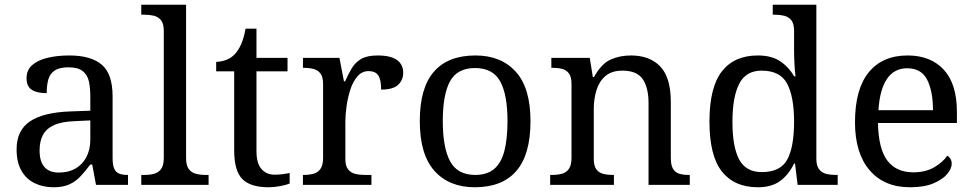

<svg xmlns="http://www.w3.org/2000/svg" viewBox="-20 -780 4107 810"><path d="M205 10Q161 10 125.5 -7.5Q90 -25 70 -60.5Q50 -96 50 -150Q50 -230 106.5 -268Q163 -306 278 -310L361 -313V-373Q361 -409 355 -436.5Q349 -464 329 -480Q309 -496 268 -496Q230 -496 210 -482Q190 -468 183.5 -443.5Q177 -419 177 -387Q135 -387 113.5 -401.5Q92 -416 92 -450Q92 -485 116.5 -506Q141 -527 182 -536.5Q223 -546 272 -546Q364 -546 409.5 -507Q455 -468 455 -373V-114Q455 -86 461 -70.5Q467 -55 481 -48.5Q495 -42 517 -42H520V0H385L369 -86H361Q340 -58 320 -36.5Q300 -15 273.5 -2.5Q247 10 205 10ZM228 -52Q269 -52 298.5 -69Q328 -86 344.5 -117.5Q361 -149 361 -191V-272L297 -269Q240 -267 207.5 -252Q175 -237 161 -210.5Q147 -184 147 -145Q147 -114 156 -93.5Q165 -73 183 -62.5Q201 -52 228 -52Z M576 0V-42H589Q612 -42 630.5 -47Q649 -52 660 -67.5Q671 -83 671 -114V-650Q671 -680 659.5 -694.5Q648 -709 629.5 -713.5Q611 -718 589 -718H576V-760H765V-114Q765 -83 776 -67.5Q787 -52 806 -47Q825 -42 847 -42H860V0Z M1113 10Q1037 10 1002.5 -24.5Q968 -59 968 -145V-479H892V-519Q910 -519 932 -526.5Q954 -534 970 -551Q987 -569 998 -595Q1009 -621 1016 -659H1062V-536H1193V-479H1062V-142Q1062 -91 1083 -67Q1104 -43 1138 -43Q1156 -43 1171 -45Q1186 -47 1202 -50V-6Q1189 0 1163 5Q1137 10 1113 10Z M1258 0V-42H1261Q1284 -42 1302.5 -47Q1321 -52 1332 -67.5Q1343 -83 1343 -114V-426Q1343 -456 1331.5 -470.5Q1320 -485 1301.5 -489.5Q1283 -494 1261 -494H1258V-536H1412L1431 -437H1436Q1449 -467 1464 -492Q1479 -517 1504 -531.5Q1529 -546 1573 -546Q1628 -546 1654.5 -527Q1681 -508 1681 -473Q1681 -442 1659.5 -422Q1638 -402 1588 -402Q1588 -443 1576 -461.5Q1564 -480 1535 -480Q1507 -480 1488 -458Q1469 -436 1458 -402Q1447 -368 1442 -331.5Q1437 -295 1437 -266V-109Q1437 -80 1448.5 -65.5Q1460 -51 1478.5 -46.5Q1497 -42 1519 -42H1547V0Z M1983 10Q1875 10 1813 -59Q1751 -128 1751 -269Q1751 -409 1810.5 -477.5Q1870 -546 1986 -546Q2094 -546 2156 -477.5Q2218 -409 2218 -269Q2218 -128 2158.5 -59Q2099 10 1983 10ZM1985 -42Q2035 -42 2065 -67.5Q2095 -93 2108 -144Q2121 -195 2121 -269Q2121 -381 2090 -437Q2059 -493 1984 -493Q1909 -493 1878.5 -437Q1848 -381 1848 -269Q1848 -157 1879 -99.5Q1910 -42 1985 -42Z M2301 0V-42H2309Q2332 -42 2350.5 -47Q2369 -52 2380 -67.5Q2391 -83 2391 -114V-426Q2391 -456 2380 -470.5Q2369 -485 2351 -489.5Q2333 -494 2311 -494H2306V-536H2468L2481 -455H2486Q2517 -511 2555.5 -528.5Q2594 -546 2642 -546Q2721 -546 2765.5 -499.5Q2810 -453 2810 -350V-114Q2810 -83 2819.5 -67.5Q2829 -52 2846 -47Q2863 -42 2885 -42H2890V0H2716V-345Q2716 -410 2691.5 -446Q2667 -482 2606 -482Q2561 -482 2534.5 -459.5Q2508 -437 2496.5 -400Q2485 -363 2485 -320V-109Q2485 -80 2496 -65.5Q2507 -51 2525 -46.5Q2543 -42 2565 -42H2570V0Z M3177 10Q3078 10 3025.5 -56.5Q2973 -123 2973 -267Q2973 -412 3025.5 -479Q3078 -546 3177 -546Q3235 -546 3271.5 -521.5Q3308 -497 3330 -458H3336Q3333 -483 3331.5 -513.5Q3330 -544 3330 -568V-650Q3330 -680 3318.5 -694.5Q3307 -709 3288.5 -713.5Q3270 -718 3248 -718H3240V-760H3424V-110Q3424 -81 3435.5 -66Q3447 -51 3465.5 -46.5Q3484 -42 3506 -42H3514V0H3345L3334 -90H3330Q3308 -44 3272 -17Q3236 10 3177 10ZM3194 -54Q3272 -54 3301 -106.5Q3330 -159 3330 -267Q3330 -371 3301 -426.5Q3272 -482 3193 -482Q3127 -482 3098.5 -426.5Q3070 -371 3070 -266Q3070 -160 3098.5 -107Q3127 -54 3194 -54Z M3819 10Q3710 10 3648.5 -62Q3587 -134 3587 -264Q3587 -404 3645 -475Q3703 -546 3809 -546Q3906 -546 3961.5 -486Q4017 -426 4017 -307V-261H3684Q3686 -152 3723.5 -102.5Q3761 -53 3833 -53Q3885 -53 3921.5 -74.5Q3958 -96 3976 -123Q3983 -120 3989 -111Q3995 -102 3995 -89Q3995 -69 3976 -46Q3957 -23 3918 -6.5Q3879 10 3819 10ZM3916 -315Q3916 -395 3891.5 -443.5Q3867 -492 3807 -492Q3752 -492 3721.5 -446.5Q3691 -401 3686 -315Z"/></svg>

Font: Noto Serif Telugu
Style: Regular
Weight: 400
Designer: Jelle Bosma - Monotype Design Team
Foundry: Monotype Imaging Inc.
Version: Version 2.003